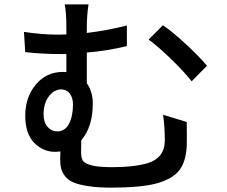

<svg xmlns="http://www.w3.org/2000/svg" viewBox="-20 -817 1040 880"><path d="M179.7 -293Q179.7 -256.8 197.8 -235.8Q215.8 -214.8 242.2 -214.8Q278.3 -214.8 296.4 -250Q314.5 -285.2 314.5 -337.9Q314.5 -369.1 299.8 -388.2Q285.2 -407.2 261.7 -407.2Q227.5 -407.2 203.6 -375Q179.7 -342.8 179.7 -293ZM727.5 -291 835.9 -257.8Q836.9 -177.7 835.9 -147.5Q832 -76.2 802.2 -37.1Q772.5 2 699.2 23.4Q626 43 489.3 43Q427.7 43 383.8 36.1Q339.8 29.3 315.4 18.6Q291 7.8 277.3 -10.7Q263.7 -29.3 259.8 -45.9Q255.9 -62.5 255.9 -86.9Q255.9 -111.3 256.8 -123Q241.2 -121.1 232.4 -121.1Q177.7 -121.1 136.7 -162.6Q95.7 -204.1 95.7 -287.1Q95.7 -371.1 144 -429.2Q192.4 -487.3 267.6 -487.3Q279.3 -487.3 284.2 -486.3V-569.3H254.9Q171.9 -569.3 95.7 -578.1L89.8 -670.9Q171.9 -658.2 249 -658.2Q272.5 -658.2 284.2 -659.2V-690.4Q284.2 -762.7 276.4 -796.9H385.7Q377.9 -746.1 377.9 -690.4V-666Q469.7 -676.8 561.5 -700.2V-605.5Q465.8 -583 377.9 -576.2V-435.5Q405.3 -397.5 405.3 -341.8Q405.3 -236.3 352.5 -173.8Q351.6 -156.2 351.6 -122.1Q351.6 -93.8 359.9 -80.6Q368.2 -67.4 399.9 -59.1Q431.6 -50.8 496.1 -50.8Q594.7 -50.8 657.2 -69.3Q735.4 -93.8 735.4 -173.8Q735.4 -233.4 727.5 -291ZM661.1 -635.7 726.6 -701.2Q769.5 -672.9 832 -614.7Q894.5 -556.6 928.7 -515.6L858.4 -444.3Q822.3 -490.2 763.7 -546.9Q705.1 -603.5 661.1 -635.7Z"/></svg>

Font: Gen Shin Gothic Medium
Style: Regular
Weight: 500
Designer: [Source Han Sans]
Ryoko NISHIZUKA  (kana & ideographs); Paul D. Hunt (Latin, Greek & Cyrillic); Wenlong ZHANG  (bopomofo
Version: Version 1.002.20150607